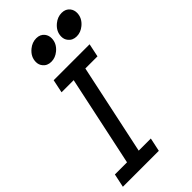

<svg xmlns="http://www.w3.org/2000/svg" viewBox="-297 -974 1044 1044"><g transform="rotate(-45 225.5 -452.0)"><path d="M255.9 0H-20.5L-3.9 -78.1H89.4L200.2 -599.1H106.9L123 -675.8H399.4L383.3 -599.1H290L179.2 -78.1H272.5ZM380.9 -755.4Q349.6 -755.4 332.5 -777.3Q319.8 -792.5 319.8 -814Q319.8 -854 355 -882.8Q381.3 -904.3 412.6 -904.3Q443.4 -904.3 460 -882.8Q472.2 -866.7 472.2 -845.7Q472.2 -805.7 438 -777.3Q411.6 -755.4 380.9 -755.4ZM185.5 -755.4Q154.3 -755.4 137.2 -777.3Q124.5 -792.5 124.5 -814Q124.5 -854 159.7 -882.8Q186 -904.3 217.3 -904.3Q248 -904.3 264.6 -882.8Q276.9 -866.7 276.9 -845.7Q276.9 -805.7 242.7 -777.3Q216.3 -755.4 185.5 -755.4Z"/></g></svg>

Font: Cadman
Style: Italic
Weight: 400
Italic angle: -12°
Designer: Paul James MIller
Foundry: High-Logic / Made with FontCreator
Version: Version 2.114;March 28, 2021;FontCreator 13.0.0.2683 64-bit